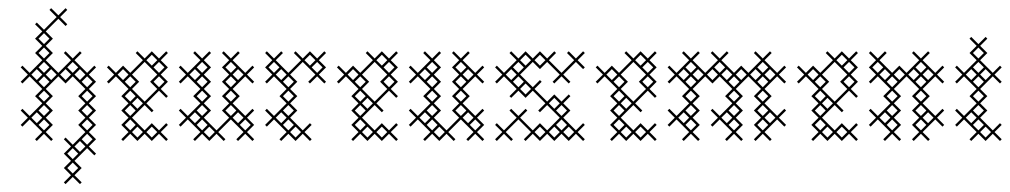

<svg xmlns="http://www.w3.org/2000/svg" viewBox="-20 -346 2509 477"><path d="M111.4 0 93.6 -17.9 111.4 -35.7 93.6 -53.6 111.4 -71.4 93.6 -89.3 111.4 -107.1 93.6 -125 125 -156.4 142.9 -138.6 160.7 -156.4 192.1 -125 174.3 -107.1 192.1 -89.3 174.3 -71.4 192.1 -53.6 174.3 -35.7 192.1 -17.9 160.7 13.6 142.9 -4.3 138.6 0 156.4 17.9 138.6 35.7 156.4 53.6 138.6 71.4 156.4 89.3 138.6 107.1 142.9 111.4 160.7 93.6 178.6 111.4 182.9 107.1 165 89.3 182.9 71.4 165 53.6 196.4 22.1 214.3 40 218.6 35.7 200.7 17.9 218.6 0 200.7 -17.9 218.6 -35.7 200.7 -53.6 218.6 -71.4 200.7 -89.3 218.6 -107.1 200.7 -125 218.6 -142.9 200.7 -160.7 218.6 -178.6 214.3 -182.9 196.4 -165 165 -196.4 182.9 -214.3 178.6 -218.6 160.7 -200.7 142.9 -218.6 138.6 -214.3 156.4 -196.4 125 -165 93.6 -196.4 111.4 -214.3 93.6 -232.1 111.4 -250 93.6 -267.9 125 -299.3 142.9 -281.4 147.1 -285.7 129.3 -303.6 147.1 -321.4 142.9 -325.7 125 -307.9 107.1 -325.7 102.9 -321.4 120.7 -303.6 89.3 -272.1 71.4 -290 67.1 -285.7 85 -267.9 67.1 -250 85 -232.1 67.1 -214.3 85 -196.4 53.6 -165 35.7 -182.9 31.4 -178.6 49.3 -160.7 31.4 -142.9 35.7 -138.6 53.6 -156.4 85 -125 67.1 -107.1 85 -89.3 53.6 -57.9 35.7 -75.7 31.4 -71.4 49.3 -53.6 31.4 -35.7 35.7 -31.4 53.6 -49.3 85 -17.9 67.1 0 71.4 4.3 89.3 -13.6 107.1 4.3ZM71.4 -67.1 85 -53.6 71.4 -40 57.9 -53.6ZM71.4 -174.3 85 -160.7 71.4 -147.1 57.9 -160.7ZM75.7 -142.9 89.3 -156.4 102.9 -142.9 89.3 -129.3ZM75.7 -35.7 89.3 -49.3 102.9 -35.7 89.3 -22.1ZM142.9 -174.3 156.4 -160.7 142.9 -147.1 129.3 -160.7ZM178.6 4.3 192.1 17.9 178.6 31.4 165 17.9ZM182.9 -142.9 196.4 -156.4 210 -142.9 196.4 -129.3ZM75.7 -71.4 89.3 -85 102.9 -71.4 89.3 -57.9ZM75.7 -107.1 89.3 -120.7 102.9 -107.1 89.3 -93.6ZM75.7 -178.6 89.3 -192.1 102.9 -178.6 89.3 -165ZM75.7 -214.3 89.3 -227.9 102.9 -214.3 89.3 -200.7ZM75.7 -250 89.3 -263.6 102.9 -250 89.3 -236.4ZM93.6 -160.7 107.1 -174.3 120.7 -160.7 107.1 -147.1ZM147.1 71.4 160.7 57.9 174.3 71.4 160.7 85ZM147.1 35.7 160.7 22.1 174.3 35.7 160.7 49.3ZM147.1 -178.6 160.7 -192.1 174.3 -178.6 160.7 -165ZM165 -160.7 178.6 -174.3 192.1 -160.7 178.6 -147.1ZM182.9 0 196.4 -13.6 210 0 196.4 13.6ZM182.9 -35.7 196.4 -49.3 210 -35.7 196.4 -22.1ZM182.9 -71.4 196.4 -85 210 -71.4 196.4 -57.9ZM182.9 -107.1 196.4 -120.7 210 -107.1 196.4 -93.6Z M339.3 -22.1 307.9 -53.6 339.3 -85 357.1 -67.1 361.4 -71.4 343.6 -89.3 375 -120.7 392.9 -102.9 397.1 -107.1 379.3 -125 397.1 -142.9 379.3 -160.7 397.1 -178.6 379.3 -196.4 397.1 -214.3 392.9 -218.6 375 -200.7 357.1 -218.6 339.3 -200.7 321.4 -218.6 317.1 -214.3 335 -196.4 303.6 -165 285.7 -182.9 267.9 -165 250 -182.9 245.7 -178.6 263.6 -160.7 245.7 -142.9 250 -138.6 267.9 -156.4 299.3 -125 281.4 -107.1 299.3 -89.3 281.4 -71.4 299.3 -53.6 281.4 -35.7 299.3 -17.9 281.4 0 285.7 4.3 303.6 -13.6 321.4 4.3 339.3 -13.6 357.1 4.3 375 -13.6 392.9 4.3 397.1 0 379.3 -17.9 397.1 -35.7 392.9 -40 375 -22.1 357.1 -40ZM339.3 -93.6 307.9 -125 325.7 -142.9 307.9 -160.7 339.3 -192.1 370.7 -160.7 352.9 -142.9 370.7 -125ZM361.4 -178.6 375 -192.1 388.6 -178.6 375 -165ZM290 -142.9 303.6 -156.4 317.1 -142.9 303.6 -129.3ZM272.1 -160.7 285.7 -174.3 299.3 -160.7 285.7 -147.1ZM290 -35.7 303.6 -49.3 317.1 -35.7 303.6 -22.1ZM290 -71.4 303.6 -85 317.1 -71.4 303.6 -57.9ZM290 -107.1 303.6 -120.7 317.1 -107.1 303.6 -93.6ZM307.9 -17.9 321.4 -31.4 335 -17.9 321.4 -4.3ZM307.9 -89.3 321.4 -102.9 335 -89.3 321.4 -75.7ZM343.6 -17.9 357.1 -31.4 370.7 -17.9 357.1 -4.3ZM343.6 -196.4 357.1 -210 370.7 -196.4 357.1 -182.9ZM361.4 -142.9 375 -156.4 388.6 -142.9 375 -129.3Z M504.3 -142.9 486.4 -160.7 504.3 -178.6 486.4 -196.4 504.3 -214.3 500 -218.6 482.1 -200.7 464.3 -218.6 460 -214.3 477.9 -196.4 446.4 -165 428.6 -182.9 424.3 -178.6 442.1 -160.7 424.3 -142.9 428.6 -138.6 446.4 -156.4 477.9 -125 460 -107.1 477.9 -89.3 446.4 -57.9 428.6 -75.7 424.3 -71.4 442.1 -53.6 424.3 -35.7 428.6 -31.4 446.4 -49.3 477.9 -17.9 460 0 464.3 4.3 482.1 -13.6 500 4.3 517.9 -13.6 535.7 4.3 540 0 522.1 -17.9 553.6 -49.3 585 -17.9 567.1 0 571.4 4.3 589.3 -13.6 607.1 4.3 611.4 0 593.6 -17.9 611.4 -35.7 593.6 -53.6 611.4 -71.4 607.1 -75.7 589.3 -57.9 557.9 -89.3 575.7 -107.1 557.9 -125 589.3 -156.4 607.1 -138.6 611.4 -142.9 593.6 -160.7 611.4 -178.6 607.1 -182.9 589.3 -165 557.9 -196.4 575.7 -214.3 571.4 -218.6 553.6 -200.7 535.7 -218.6 531.4 -214.3 549.3 -196.4 531.4 -178.6 549.3 -160.7 531.4 -142.9 549.3 -125 531.4 -107.1 549.3 -89.3 531.4 -71.4 549.3 -53.6 517.9 -22.1 486.4 -53.6 504.3 -71.4 486.4 -89.3 504.3 -107.1 486.4 -125ZM464.3 -67.1 477.9 -53.6 464.3 -40 450.7 -53.6ZM468.6 -35.7 482.1 -49.3 495.7 -35.7 482.1 -22.1ZM575.7 -35.7 589.3 -49.3 602.9 -35.7 589.3 -22.1ZM464.3 -174.3 477.9 -160.7 464.3 -147.1 450.7 -160.7ZM468.6 -142.9 482.1 -156.4 495.7 -142.9 482.1 -129.3ZM468.6 -71.4 482.1 -85 495.7 -71.4 482.1 -57.9ZM468.6 -107.1 482.1 -120.7 495.7 -107.1 482.1 -93.6ZM468.6 -178.6 482.1 -192.1 495.7 -178.6 482.1 -165ZM486.4 -17.9 500 -31.4 513.6 -17.9 500 -4.3ZM540 -71.4 553.6 -85 567.1 -71.4 553.6 -57.9ZM540 -107.1 553.6 -120.7 567.1 -107.1 553.6 -93.6ZM540 -142.9 553.6 -156.4 567.1 -142.9 553.6 -129.3ZM540 -178.6 553.6 -192.1 567.1 -178.6 553.6 -165ZM557.9 -53.6 571.4 -67.1 585 -53.6 571.4 -40ZM557.9 -160.7 571.4 -174.3 585 -160.7 571.4 -147.1Z M714.3 4.3 732.1 -13.6 750 4.3 754.3 0 736.4 -17.9 754.3 -35.7 750 -40 732.1 -22.1 700.7 -53.6 718.6 -71.4 700.7 -89.3 718.6 -107.1 700.7 -125 718.6 -142.9 700.7 -160.7 732.1 -192.1 763.6 -160.7 745.7 -142.9 750 -138.6 767.9 -156.4 785.7 -138.6 790 -142.9 772.1 -160.7 790 -178.6 772.1 -196.4 790 -214.3 785.7 -218.6 767.9 -200.7 750 -218.6 732.1 -200.7 714.3 -218.6 710 -214.3 727.9 -196.4 696.4 -165 665 -196.4 682.9 -214.3 678.6 -218.6 660.7 -200.7 642.9 -218.6 638.6 -214.3 656.4 -196.4 638.6 -178.6 656.4 -160.7 638.6 -142.9 642.9 -138.6 660.7 -156.4 692.1 -125 674.3 -107.1 692.1 -89.3 660.7 -57.9 642.9 -75.7 638.6 -71.4 656.4 -53.6 638.6 -35.7 642.9 -31.4 660.7 -49.3 692.1 -17.9 674.3 0 678.6 4.3 696.4 -13.6ZM678.6 -67.1 692.1 -53.6 678.6 -40 665 -53.6ZM682.9 -35.7 696.4 -49.3 710 -35.7 696.4 -22.1ZM754.3 -178.6 767.9 -192.1 781.4 -178.6 767.9 -165ZM682.9 -142.9 696.4 -156.4 710 -142.9 696.4 -129.3ZM647.1 -178.6 660.7 -192.1 674.3 -178.6 660.7 -165ZM665 -160.7 678.6 -174.3 692.1 -160.7 678.6 -147.1ZM682.9 -71.4 696.4 -85 710 -71.4 696.4 -57.9ZM682.9 -107.1 696.4 -120.7 710 -107.1 696.4 -93.6ZM700.7 -17.9 714.3 -31.4 727.9 -17.9 714.3 -4.3ZM736.4 -196.4 750 -210 763.6 -196.4 750 -182.9Z M910.7 -22.1 879.3 -53.6 910.7 -85 928.6 -67.1 932.9 -71.4 915 -89.3 946.4 -120.7 964.3 -102.9 968.6 -107.1 950.7 -125 968.6 -142.9 950.7 -160.7 968.6 -178.6 950.7 -196.4 968.6 -214.3 964.3 -218.6 946.4 -200.7 928.6 -218.6 910.7 -200.7 892.9 -218.6 888.6 -214.3 906.4 -196.4 875 -165 857.1 -182.9 839.3 -165 821.4 -182.9 817.1 -178.6 835 -160.7 817.1 -142.9 821.4 -138.6 839.3 -156.4 870.7 -125 852.9 -107.1 870.7 -89.3 852.9 -71.4 870.7 -53.6 852.9 -35.7 870.7 -17.9 852.9 0 857.1 4.3 875 -13.6 892.9 4.3 910.7 -13.6 928.6 4.3 946.4 -13.6 964.3 4.3 968.6 0 950.7 -17.9 968.6 -35.7 964.3 -40 946.4 -22.1 928.6 -40ZM910.7 -93.6 879.3 -125 897.1 -142.9 879.3 -160.7 910.7 -192.1 942.1 -160.7 924.3 -142.9 942.1 -125ZM932.9 -178.6 946.4 -192.1 960 -178.6 946.4 -165ZM861.4 -142.9 875 -156.4 888.6 -142.9 875 -129.3ZM843.6 -160.7 857.1 -174.3 870.7 -160.7 857.1 -147.1ZM861.4 -35.7 875 -49.3 888.6 -35.7 875 -22.1ZM861.4 -71.4 875 -85 888.6 -71.4 875 -57.9ZM861.4 -107.1 875 -120.7 888.6 -107.1 875 -93.6ZM879.3 -17.9 892.9 -31.4 906.4 -17.9 892.9 -4.3ZM879.3 -89.3 892.9 -102.9 906.4 -89.3 892.9 -75.7ZM915 -17.9 928.6 -31.4 942.1 -17.9 928.6 -4.3ZM915 -196.4 928.6 -210 942.1 -196.4 928.6 -182.9ZM932.9 -142.9 946.4 -156.4 960 -142.9 946.4 -129.3Z M1075.7 -142.9 1057.9 -160.7 1075.7 -178.6 1057.9 -196.4 1075.7 -214.3 1071.4 -218.6 1053.6 -200.7 1035.7 -218.6 1031.4 -214.3 1049.3 -196.4 1017.9 -165 1000 -182.9 995.7 -178.6 1013.6 -160.7 995.7 -142.9 1000 -138.6 1017.9 -156.4 1049.3 -125 1031.4 -107.1 1049.3 -89.3 1017.9 -57.9 1000 -75.7 995.7 -71.4 1013.6 -53.6 995.7 -35.7 1000 -31.4 1017.9 -49.3 1049.3 -17.9 1031.4 0 1035.7 4.3 1053.6 -13.6 1071.4 4.3 1089.3 -13.6 1107.1 4.3 1111.4 0 1093.6 -17.9 1125 -49.3 1156.4 -17.9 1138.6 0 1142.9 4.3 1160.7 -13.6 1178.6 4.3 1182.9 0 1165 -17.9 1182.9 -35.7 1165 -53.6 1182.9 -71.4 1178.6 -75.7 1160.7 -57.9 1129.3 -89.3 1147.1 -107.1 1129.3 -125 1160.7 -156.4 1178.6 -138.6 1182.9 -142.9 1165 -160.7 1182.9 -178.6 1178.6 -182.9 1160.7 -165 1129.3 -196.4 1147.1 -214.3 1142.9 -218.6 1125 -200.7 1107.1 -218.6 1102.9 -214.3 1120.7 -196.4 1102.9 -178.6 1120.7 -160.7 1102.9 -142.9 1120.7 -125 1102.9 -107.1 1120.7 -89.3 1102.9 -71.4 1120.7 -53.6 1089.3 -22.1 1057.9 -53.6 1075.7 -71.4 1057.9 -89.3 1075.7 -107.1 1057.9 -125ZM1035.7 -67.1 1049.3 -53.6 1035.7 -40 1022.1 -53.6ZM1040 -35.7 1053.6 -49.3 1067.1 -35.7 1053.6 -22.1ZM1147.1 -35.7 1160.7 -49.3 1174.3 -35.7 1160.7 -22.1ZM1035.7 -174.3 1049.3 -160.7 1035.7 -147.1 1022.1 -160.7ZM1040 -142.9 1053.6 -156.4 1067.1 -142.9 1053.6 -129.3ZM1040 -71.4 1053.6 -85 1067.1 -71.4 1053.6 -57.9ZM1040 -107.1 1053.6 -120.7 1067.1 -107.1 1053.6 -93.6ZM1040 -178.6 1053.6 -192.1 1067.1 -178.6 1053.6 -165ZM1057.9 -17.9 1071.4 -31.4 1085 -17.9 1071.4 -4.3ZM1111.4 -71.4 1125 -85 1138.6 -71.4 1125 -57.9ZM1111.4 -107.1 1125 -120.7 1138.6 -107.1 1125 -93.6ZM1111.4 -142.9 1125 -156.4 1138.6 -142.9 1125 -129.3ZM1111.4 -178.6 1125 -192.1 1138.6 -178.6 1125 -165ZM1129.3 -53.6 1142.9 -67.1 1156.4 -53.6 1142.9 -40ZM1129.3 -160.7 1142.9 -174.3 1156.4 -160.7 1142.9 -147.1Z M1410.7 -22.1 1379.3 -53.6 1397.1 -71.4 1379.3 -89.3 1397.1 -107.1 1392.9 -111.4 1375 -93.6 1357.1 -111.4 1339.3 -93.6 1307.9 -125 1325.7 -142.9 1321.4 -147.1 1303.6 -129.3 1272.1 -160.7 1303.6 -192.1 1321.4 -174.3 1339.3 -192.1 1370.7 -160.7 1352.9 -142.9 1357.1 -138.6 1375 -156.4 1392.9 -138.6 1397.1 -142.9 1379.3 -160.7 1410.7 -192.1 1428.6 -174.3 1432.9 -178.6 1415 -196.4 1432.9 -214.3 1428.6 -218.6 1410.7 -200.7 1392.9 -218.6 1388.6 -214.3 1406.4 -196.4 1375 -165 1343.6 -196.4 1361.4 -214.3 1357.1 -218.6 1339.3 -200.7 1321.4 -218.6 1303.6 -200.7 1285.7 -218.6 1267.9 -200.7 1250 -218.6 1245.7 -214.3 1263.6 -196.4 1232.1 -165 1214.3 -182.9 1210 -178.6 1227.9 -160.7 1210 -142.9 1214.3 -138.6 1232.1 -156.4 1263.6 -125 1245.7 -107.1 1250 -102.9 1267.9 -120.7 1285.7 -102.9 1303.6 -120.7 1335 -89.3 1317.1 -71.4 1321.4 -67.1 1339.3 -85 1370.7 -53.6 1339.3 -22.1 1321.4 -40 1303.6 -22.1 1272.1 -53.6 1290 -71.4 1285.7 -75.7 1267.9 -57.9 1250 -75.7 1245.7 -71.4 1263.6 -53.6 1232.1 -22.1 1214.3 -40 1210 -35.7 1227.9 -17.9 1210 0 1214.3 4.3 1232.1 -13.6 1250 4.3 1254.3 0 1236.4 -17.9 1267.9 -49.3 1299.3 -17.9 1281.4 0 1285.7 4.3 1303.6 -13.6 1321.4 4.3 1339.3 -13.6 1357.1 4.3 1375 -13.6 1392.9 4.3 1410.7 -13.6 1428.6 4.3 1432.9 0 1415 -17.9 1432.9 -35.7 1428.6 -40ZM1357.1 -31.4 1370.7 -17.9 1357.1 -4.3 1343.6 -17.9ZM1361.4 -71.4 1375 -85 1388.6 -71.4 1375 -57.9ZM1250 -174.3 1263.6 -160.7 1250 -147.1 1236.4 -160.7ZM1254.3 -142.9 1267.9 -156.4 1281.4 -142.9 1267.9 -129.3ZM1254.3 -178.6 1267.9 -192.1 1281.4 -178.6 1267.9 -165ZM1272.1 -125 1285.7 -138.6 1299.3 -125 1285.7 -111.4ZM1272.1 -196.4 1285.7 -210 1299.3 -196.4 1285.7 -182.9ZM1307.9 -17.9 1321.4 -31.4 1335 -17.9 1321.4 -4.3ZM1307.9 -196.4 1321.4 -210 1335 -196.4 1321.4 -182.9ZM1343.6 -89.3 1357.1 -102.9 1370.7 -89.3 1357.1 -75.7ZM1361.4 -35.7 1375 -49.3 1388.6 -35.7 1375 -22.1ZM1379.3 -17.9 1392.9 -31.4 1406.4 -17.9 1392.9 -4.3Z M1553.6 -22.1 1522.1 -53.6 1553.6 -85 1571.4 -67.1 1575.7 -71.4 1557.9 -89.3 1589.3 -120.7 1607.1 -102.9 1611.4 -107.1 1593.6 -125 1611.4 -142.9 1593.6 -160.7 1611.4 -178.6 1593.6 -196.4 1611.4 -214.3 1607.1 -218.6 1589.3 -200.7 1571.4 -218.6 1553.6 -200.7 1535.7 -218.6 1531.4 -214.3 1549.3 -196.4 1517.9 -165 1500 -182.9 1482.1 -165 1464.3 -182.9 1460 -178.6 1477.9 -160.7 1460 -142.9 1464.3 -138.6 1482.1 -156.4 1513.6 -125 1495.7 -107.1 1513.6 -89.3 1495.7 -71.4 1513.6 -53.6 1495.7 -35.7 1513.6 -17.9 1495.7 0 1500 4.3 1517.9 -13.6 1535.7 4.3 1553.6 -13.6 1571.4 4.3 1589.3 -13.6 1607.1 4.3 1611.4 0 1593.6 -17.9 1611.4 -35.7 1607.1 -40 1589.3 -22.1 1571.4 -40ZM1553.6 -93.6 1522.1 -125 1540 -142.9 1522.1 -160.7 1553.6 -192.1 1585 -160.7 1567.1 -142.9 1585 -125ZM1575.7 -178.6 1589.3 -192.1 1602.9 -178.6 1589.3 -165ZM1504.3 -142.9 1517.9 -156.4 1531.4 -142.9 1517.9 -129.3ZM1486.4 -160.7 1500 -174.3 1513.6 -160.7 1500 -147.1ZM1504.3 -35.7 1517.9 -49.3 1531.4 -35.7 1517.9 -22.1ZM1504.3 -71.4 1517.9 -85 1531.4 -71.4 1517.9 -57.9ZM1504.3 -107.1 1517.9 -120.7 1531.4 -107.1 1517.9 -93.6ZM1522.1 -17.9 1535.7 -31.4 1549.3 -17.9 1535.7 -4.3ZM1522.1 -89.3 1535.7 -102.9 1549.3 -89.3 1535.7 -75.7ZM1557.9 -17.9 1571.4 -31.4 1585 -17.9 1571.4 -4.3ZM1557.9 -196.4 1571.4 -210 1585 -196.4 1571.4 -182.9ZM1575.7 -142.9 1589.3 -156.4 1602.9 -142.9 1589.3 -129.3Z M1700.7 -125 1732.1 -156.4 1750 -138.6 1767.9 -156.4 1799.3 -125 1781.4 -107.1 1799.3 -89.3 1767.9 -57.9 1750 -75.7 1745.7 -71.4 1763.6 -53.6 1745.7 -35.7 1750 -31.4 1767.9 -49.3 1799.3 -17.9 1781.4 0 1785.7 4.3 1803.6 -13.6 1821.4 4.3 1825.7 0 1807.9 -17.9 1825.7 -35.7 1807.9 -53.6 1825.7 -71.4 1807.9 -89.3 1825.7 -107.1 1807.9 -125 1839.3 -156.4 1870.7 -125 1852.9 -107.1 1870.7 -89.3 1852.9 -71.4 1870.7 -53.6 1852.9 -35.7 1870.7 -17.9 1852.9 0 1857.1 4.3 1875 -13.6 1892.9 4.3 1897.1 0 1879.3 -17.9 1910.7 -49.3 1928.6 -31.4 1932.9 -35.7 1915 -53.6 1932.9 -71.4 1928.6 -75.7 1910.7 -57.9 1879.3 -89.3 1897.1 -107.1 1879.3 -125 1910.7 -156.4 1928.6 -138.6 1932.9 -142.9 1915 -160.7 1932.9 -178.6 1928.6 -182.9 1910.7 -165 1879.3 -196.4 1897.1 -214.3 1892.9 -218.6 1875 -200.7 1857.1 -218.6 1852.9 -214.3 1870.7 -196.4 1839.3 -165 1821.4 -182.9 1803.6 -165 1772.1 -196.4 1790 -214.3 1785.7 -218.6 1767.9 -200.7 1750 -218.6 1745.7 -214.3 1763.6 -196.4 1732.1 -165 1700.7 -196.4 1718.6 -214.3 1714.3 -218.6 1696.4 -200.7 1678.6 -218.6 1674.3 -214.3 1692.1 -196.4 1660.7 -165 1642.9 -182.9 1638.6 -178.6 1656.4 -160.7 1638.6 -142.9 1642.9 -138.6 1660.7 -156.4 1692.1 -125 1674.3 -107.1 1692.1 -89.3 1660.7 -57.9 1642.9 -75.7 1638.6 -71.4 1656.4 -53.6 1638.6 -35.7 1642.9 -31.4 1660.7 -49.3 1692.1 -17.9 1674.3 0 1678.6 4.3 1696.4 -13.6 1714.3 4.3 1718.6 0 1700.7 -17.9 1718.6 -35.7 1700.7 -53.6 1718.6 -71.4 1700.7 -89.3 1718.6 -107.1ZM1678.6 -67.1 1692.1 -53.6 1678.6 -40 1665 -53.6ZM1682.9 -35.7 1696.4 -49.3 1710 -35.7 1696.4 -22.1ZM1682.9 -142.9 1696.4 -156.4 1710 -142.9 1696.4 -129.3ZM1678.6 -174.3 1692.1 -160.7 1678.6 -147.1 1665 -160.7ZM1750 -174.3 1763.6 -160.7 1750 -147.1 1736.4 -160.7ZM1785.7 -67.1 1799.3 -53.6 1785.7 -40 1772.1 -53.6ZM1790 -35.7 1803.6 -49.3 1817.1 -35.7 1803.6 -22.1ZM1790 -142.9 1803.6 -156.4 1817.1 -142.9 1803.6 -129.3ZM1861.4 -142.9 1875 -156.4 1888.6 -142.9 1875 -129.3ZM1857.1 -174.3 1870.7 -160.7 1857.1 -147.1 1843.6 -160.7ZM1682.9 -71.4 1696.4 -85 1710 -71.4 1696.4 -57.9ZM1682.9 -107.1 1696.4 -120.7 1710 -107.1 1696.4 -93.6ZM1682.9 -178.6 1696.4 -192.1 1710 -178.6 1696.4 -165ZM1700.7 -160.7 1714.3 -174.3 1727.9 -160.7 1714.3 -147.1ZM1754.3 -178.6 1767.9 -192.1 1781.4 -178.6 1767.9 -165ZM1772.1 -160.7 1785.7 -174.3 1799.3 -160.7 1785.7 -147.1ZM1790 -71.4 1803.6 -85 1817.1 -71.4 1803.6 -57.9ZM1790 -107.1 1803.6 -120.7 1817.1 -107.1 1803.6 -93.6ZM1807.9 -160.7 1821.4 -174.3 1835 -160.7 1821.4 -147.1ZM1861.4 -35.7 1875 -49.3 1888.6 -35.7 1875 -22.1ZM1861.4 -71.4 1875 -85 1888.6 -71.4 1875 -57.9ZM1861.4 -107.1 1875 -120.7 1888.6 -107.1 1875 -93.6ZM1861.4 -178.6 1875 -192.1 1888.6 -178.6 1875 -165ZM1879.3 -53.6 1892.9 -67.1 1906.4 -53.6 1892.9 -40ZM1879.3 -160.7 1892.9 -174.3 1906.4 -160.7 1892.9 -147.1Z M2053.6 -22.1 2022.1 -53.6 2053.6 -85 2071.4 -67.1 2075.7 -71.4 2057.9 -89.3 2089.3 -120.7 2107.1 -102.9 2111.4 -107.1 2093.6 -125 2111.4 -142.9 2093.6 -160.7 2111.4 -178.6 2093.6 -196.4 2111.4 -214.3 2107.1 -218.6 2089.3 -200.7 2071.4 -218.6 2053.6 -200.7 2035.7 -218.6 2031.4 -214.3 2049.3 -196.4 2017.9 -165 2000 -182.9 1982.1 -165 1964.3 -182.9 1960 -178.6 1977.9 -160.7 1960 -142.9 1964.3 -138.6 1982.1 -156.4 2013.6 -125 1995.7 -107.1 2013.6 -89.3 1995.7 -71.4 2013.6 -53.6 1995.7 -35.7 2013.6 -17.9 1995.7 0 2000 4.3 2017.9 -13.6 2035.7 4.3 2053.6 -13.6 2071.4 4.3 2089.3 -13.6 2107.1 4.3 2111.4 0 2093.6 -17.9 2111.4 -35.7 2107.1 -40 2089.3 -22.1 2071.4 -40ZM2053.6 -93.6 2022.1 -125 2040 -142.9 2022.1 -160.7 2053.6 -192.1 2085 -160.7 2067.1 -142.9 2085 -125ZM2075.7 -178.6 2089.3 -192.1 2102.9 -178.6 2089.3 -165ZM2004.3 -142.9 2017.9 -156.4 2031.4 -142.9 2017.9 -129.3ZM1986.4 -160.7 2000 -174.3 2013.6 -160.7 2000 -147.1ZM2004.3 -35.7 2017.9 -49.3 2031.4 -35.7 2017.9 -22.1ZM2004.3 -71.4 2017.9 -85 2031.4 -71.4 2017.9 -57.9ZM2004.3 -107.1 2017.9 -120.7 2031.4 -107.1 2017.9 -93.6ZM2022.1 -17.9 2035.7 -31.4 2049.3 -17.9 2035.7 -4.3ZM2022.1 -89.3 2035.7 -102.9 2049.3 -89.3 2035.7 -75.7ZM2057.9 -17.9 2071.4 -31.4 2085 -17.9 2071.4 -4.3ZM2057.9 -196.4 2071.4 -210 2085 -196.4 2071.4 -182.9ZM2075.7 -142.9 2089.3 -156.4 2102.9 -142.9 2089.3 -129.3Z M2218.6 -107.1 2200.7 -125 2232.1 -156.4 2263.6 -125 2245.7 -107.1 2263.6 -89.3 2245.7 -71.4 2263.6 -53.6 2245.7 -35.7 2263.6 -17.9 2245.7 0 2250 4.3 2267.9 -13.6 2285.7 4.3 2290 0 2272.1 -17.9 2303.6 -49.3 2321.4 -31.4 2325.7 -35.7 2307.9 -53.6 2325.7 -71.4 2321.4 -75.7 2303.6 -57.9 2272.1 -89.3 2290 -107.1 2272.1 -125 2303.6 -156.4 2321.4 -138.6 2325.7 -142.9 2307.9 -160.7 2325.7 -178.6 2321.4 -182.9 2303.6 -165 2272.1 -196.4 2290 -214.3 2285.7 -218.6 2267.9 -200.7 2250 -218.6 2245.7 -214.3 2263.6 -196.4 2232.1 -165 2214.3 -182.9 2196.4 -165 2165 -196.4 2182.9 -214.3 2178.6 -218.6 2160.7 -200.7 2142.9 -218.6 2138.6 -214.3 2156.4 -196.4 2138.6 -178.6 2156.4 -160.7 2138.6 -142.9 2142.9 -138.6 2160.7 -156.4 2192.1 -125 2174.3 -107.1 2192.1 -89.3 2160.7 -57.9 2142.9 -75.7 2138.6 -71.4 2156.4 -53.6 2138.6 -35.7 2142.9 -31.4 2160.7 -49.3 2192.1 -17.9 2174.3 0 2178.6 4.3 2196.4 -13.6 2214.3 4.3 2218.6 0 2200.7 -17.9 2218.6 -35.7 2200.7 -53.6 2218.6 -71.4 2200.7 -89.3ZM2178.6 -67.1 2192.1 -53.6 2178.6 -40 2165 -53.6ZM2182.9 -35.7 2196.4 -49.3 2210 -35.7 2196.4 -22.1ZM2250 -174.3 2263.6 -160.7 2250 -147.1 2236.4 -160.7ZM2182.9 -142.9 2196.4 -156.4 2210 -142.9 2196.4 -129.3ZM2254.3 -142.9 2267.9 -156.4 2281.4 -142.9 2267.9 -129.3ZM2147.1 -178.6 2160.7 -192.1 2174.3 -178.6 2160.7 -165ZM2165 -160.7 2178.6 -174.3 2192.1 -160.7 2178.6 -147.1ZM2182.9 -71.4 2196.4 -85 2210 -71.4 2196.4 -57.9ZM2182.9 -107.1 2196.4 -120.7 2210 -107.1 2196.4 -93.6ZM2200.7 -160.7 2214.3 -174.3 2227.9 -160.7 2214.3 -147.1ZM2254.3 -35.7 2267.9 -49.3 2281.4 -35.7 2267.9 -22.1ZM2254.3 -71.4 2267.9 -85 2281.4 -71.4 2267.9 -57.9ZM2254.3 -107.1 2267.9 -120.7 2281.4 -107.1 2267.9 -93.6ZM2254.3 -178.6 2267.9 -192.1 2281.4 -178.6 2267.9 -165ZM2272.1 -53.6 2285.7 -67.1 2299.3 -53.6 2285.7 -40ZM2272.1 -160.7 2285.7 -174.3 2299.3 -160.7 2285.7 -147.1Z M2415 -125 2446.4 -156.4 2464.3 -138.6 2468.6 -142.9 2450.7 -160.7 2468.6 -178.6 2464.3 -182.9 2446.4 -165 2415 -196.4 2432.9 -214.3 2415 -232.1 2432.9 -250 2428.6 -254.3 2410.7 -236.4 2392.9 -254.3 2388.6 -250 2406.4 -232.1 2388.6 -214.3 2406.4 -196.4 2375 -165 2357.1 -182.9 2352.9 -178.6 2370.7 -160.7 2352.9 -142.9 2357.1 -138.6 2375 -156.4 2406.4 -125 2388.6 -107.1 2406.4 -89.3 2375 -57.9 2357.1 -75.7 2352.9 -71.4 2370.7 -53.6 2352.9 -35.7 2357.1 -31.4 2375 -49.3 2406.4 -17.9 2388.6 0 2392.9 4.3 2410.7 -13.6 2428.6 4.3 2446.4 -13.6 2464.3 4.3 2468.6 0 2450.7 -17.9 2468.6 -35.7 2464.3 -40 2446.4 -22.1 2415 -53.6 2432.9 -71.4 2415 -89.3 2432.9 -107.1ZM2392.9 -67.1 2406.4 -53.6 2392.9 -40 2379.3 -53.6ZM2397.1 -35.7 2410.7 -49.3 2424.3 -35.7 2410.7 -22.1ZM2397.1 -142.9 2410.7 -156.4 2424.3 -142.9 2410.7 -129.3ZM2392.9 -174.3 2406.4 -160.7 2392.9 -147.1 2379.3 -160.7ZM2397.1 -71.4 2410.7 -85 2424.3 -71.4 2410.7 -57.9ZM2397.1 -107.1 2410.7 -120.7 2424.3 -107.1 2410.7 -93.6ZM2397.1 -178.6 2410.7 -192.1 2424.3 -178.6 2410.7 -165ZM2397.1 -214.3 2410.7 -227.9 2424.3 -214.3 2410.7 -200.7ZM2415 -17.9 2428.6 -31.4 2442.1 -17.9 2428.6 -4.3ZM2415 -160.7 2428.6 -174.3 2442.1 -160.7 2428.6 -147.1Z"/></svg>

Font: Gossip Low Cross Stitch
Style: Regular
Weight: 300
Width: 3
Designer: Deborah Khodanovich
Version: Version 1.001;Glyphs 3.3.1 (3343)